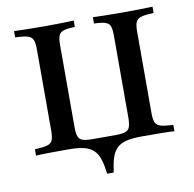

<svg xmlns="http://www.w3.org/2000/svg" viewBox="-79 -651 874 867"><g transform="rotate(-10 358.0 -217.5)"><path d="M41.1 0V-29Q79 -30.6 97.6 -35.9Q116.1 -41.1 122.2 -55.6Q128.2 -70.2 128.2 -98.4V-472.6Q128.2 -501.6 122.2 -515.7Q116.1 -529.8 97.6 -535.5Q79 -541.1 41.1 -541.9V-571Q62.1 -570.2 98.4 -569.4Q134.7 -568.5 183.1 -568.5Q226.6 -568.5 260.5 -569.4Q294.4 -570.2 314.5 -571V-541.9Q279.8 -541.1 262.9 -535.5Q246 -529.8 240.3 -515.7Q234.7 -501.6 234.7 -472.6V-98.4Q234.7 -69.4 239.9 -54.4Q245.2 -39.5 260.1 -34.3Q275 -29 304 -29H412.1Q441.1 -29 456 -34.3Q471 -39.5 476.2 -54.4Q481.5 -69.4 481.5 -98.4V-472.6Q481.5 -501.6 476.2 -515.7Q471 -529.8 454 -535.5Q437.1 -541.1 402.4 -541.9V-571Q421.8 -570.2 456 -569.4Q490.3 -568.5 533.1 -568.5Q582.3 -568.5 618.5 -569.4Q654.8 -570.2 675.8 -571V-541.9Q637.9 -541.1 619 -535.5Q600 -529.8 594 -515.7Q587.9 -501.6 587.9 -472.6V-98.4Q587.9 -70.2 594 -55.6Q600 -41.1 619 -35.9Q637.9 -30.6 675.8 -29V0Q655.6 -1.6 619 -2Q582.3 -2.4 533.1 -2.4Q508.1 -2.4 481 -2Q454 -1.6 425 -0.8Q396 0 362.9 0Q328.2 0 296.8 -0.8Q265.3 -1.6 237.1 -2Q208.9 -2.4 183.1 -2.4Q134.7 -2.4 98 -2Q61.3 -1.6 41.1 0ZM343.5 136.3Q338.7 98.4 330.6 71.8Q322.6 45.2 306.9 29Q291.1 12.9 265.3 5.6Q239.5 -1.6 199.2 -2.4L358.1 -12.9L516.9 -2.4Q476.6 -1.6 450.8 5.6Q425 12.9 409.7 29Q394.4 45.2 386.3 71.8Q378.2 98.4 373.4 136.3Z"/></g></svg>

Font: Playfair SemiBold
Style: Regular
Weight: 600
Designer: Claus Eggers Sørensen
Foundry: Claus Eggers Sørensen
Version: Version 2.001;gftools[0.9.30]